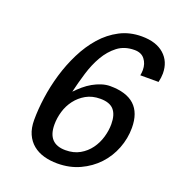

<svg xmlns="http://www.w3.org/2000/svg" viewBox="-135 -846 894 968"><g transform="rotate(20 312.5 -362.0)"><path d="M95 -155Q95 -211 104 -275.5Q113 -340 132 -404.5Q151 -469 181 -529Q211 -589 251.5 -635Q292 -681 344.5 -708.5Q397 -736 462 -736Q539 -736 582 -698Q625 -660 625 -596Q625 -575 619 -549H521Q524 -564 524 -578Q524 -612 505.5 -635.5Q487 -659 451 -659Q397 -659 360 -630.5Q323 -602 297.5 -558Q272 -514 255.5 -459.5Q239 -405 227 -354Q244 -372 264 -389Q284 -406 306 -418.5Q328 -431 351.5 -438.5Q375 -446 397 -446Q572 -446 572 -285Q572 -228 551 -174Q530 -120 491.5 -79Q453 -38 399 -13Q345 12 279 12Q240 12 206.5 2.5Q173 -7 148 -27.5Q123 -48 109 -79.5Q95 -111 95 -155ZM199 -168Q199 -65 295 -65Q339 -65 371.5 -83.5Q404 -102 425.5 -131.5Q447 -161 457.5 -197Q468 -233 468 -267Q468 -318 445.5 -343.5Q423 -369 373 -369Q329 -369 296.5 -350.5Q264 -332 242 -303Q220 -274 209.5 -238.5Q199 -203 199 -168Z"/></g></svg>

Font: Perun
Style: Italic
Weight: 400
Italic angle: -12°
Foundry: Copyright (c) Stefan Peev, Context Ltd, 2016
Version: Version 1.027